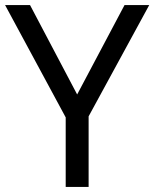

<svg xmlns="http://www.w3.org/2000/svg" viewBox="-20 -734 606 754"><path d="M283 -363 469 -714H566L328 -277V0H238V-273L0 -714H98Z"/></svg>

Font: Noto Sans Nag Mundari
Style: Regular
Weight: 400
Designer: Muthu Nedumaran
Version: Version 1.000; ttfautohint (v1.8.4.7-5d5b)